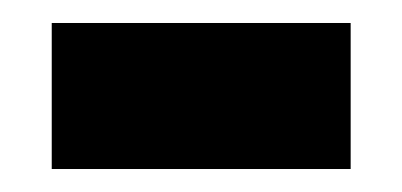

<svg xmlns="http://www.w3.org/2000/svg" viewBox="-20 -356 350 167"><path d="M25 -209H285V-336H25Z"/></svg>

Font: Noto Serif Lao Black
Style: Regular
Weight: 900
Designer: Monotype Design Team
Foundry: Monotype Imaging Inc.
Version: Version 2.003